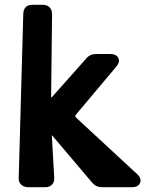

<svg xmlns="http://www.w3.org/2000/svg" viewBox="-20 -780 664 800"><path d="M405 0Q380 0 364 -19L198 -215Q196 -217 196 -214L206 -39Q207 -22 197 -11Q187 0 168 0H98Q80 0 68.5 -10.5Q57 -21 58 -39L77 -723Q79 -760 116 -760H158Q177 -760 187 -749Q197 -738 197 -721L193 -377Q193 -372 197 -376L340 -537Q355 -555 381 -555H439Q465 -555 473 -538.5Q481 -522 465 -503L297 -303Q294 -299 293.5 -296.5Q293 -294 298 -289L552 -54Q571 -36 563.5 -18Q556 0 529 0Z"/></svg>

Font: OpenDyslexic3
Style: Bold
Weight: 700
Designer: Abelardo Gonzalez
Version: Version 1.000;PS 001.001;hotconv 1.0.56